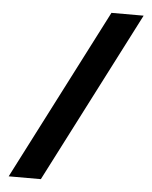

<svg xmlns="http://www.w3.org/2000/svg" viewBox="-54 -735 679 856"><g transform="rotate(5 285.5 -307.0)"><path d="M161 76H17L410 -690H554Z"/></g></svg>

Font: Ezarion Extra Bold
Style: Regular
Weight: 800
Designer: Natanael Gama
Version: Version 1.001;PS 001.001;hotconv 1.0.70;makeotf.lib2.5.58329